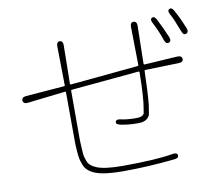

<svg xmlns="http://www.w3.org/2000/svg" viewBox="-84 -883 1169 1001"><g transform="rotate(-10 500.0 -382.5)"><path d="M489 14Q389 14 342 -5Q298 -23 286 -56Q282 -67 278 -79Q271 -100 268 -171Q268 -183 268 -195L267 -443Q267 -448 262 -447L62 -424Q38 -421 36 -440Q35 -458 59 -460L262 -476Q267 -476 267 -481L264 -687Q264 -711 281 -711Q298 -711 298 -687L295 -484Q295 -479 300 -479L658 -513Q663 -513 663 -518L660 -720Q660 -744 677 -744Q695 -744 695 -720L691 -520Q691 -515 696 -515L871 -526Q895 -527 896 -509Q897 -492 872 -491L695 -486Q690 -486 690 -481Q689 -467 689 -455Q685 -315 677 -280Q675 -268 673 -256Q670 -241 654.5 -230Q639 -219 609 -219Q557 -219 516 -228Q493 -233 496 -246Q499 -260 522 -255Q555 -247 603 -247Q626 -247 636 -253Q646 -259 647 -266Q649 -278 651 -290Q661 -343 663 -479Q663 -484 658 -484L300 -451Q295 -451 295 -446V-186Q295 -174 296 -162Q298 -107 302 -95Q305 -84 309 -73Q317 -47 356 -31Q398 -14 490 -14Q668 -14 759 -30Q783 -34 785 -19Q787 -3 763 -1Q622 14 489 14ZM840 -605Q825 -599 817 -622Q799 -675 775 -720Q763 -742 776 -748Q789 -755 800 -734Q827 -682 847 -633Q856 -611 840 -605ZM937 -635Q922 -629 914 -652Q886 -726 872 -749Q860 -770 873 -777Q885 -785 897 -764Q922 -719 944 -664Q953 -641 937 -635Z"/></g></svg>

Font: Resource Han Rounded JP ExtraLight
Style: Regular
Weight: 250
Designer: Cyano Hao (round all glyphs); Ryoko NISHIZUKA 西塚涼子 (kana, bopomofo & ideographs); Paul D. Hunt (Latin, Greek & Cyrillic)
Foundry: Cyano Hao
Version: 0.990